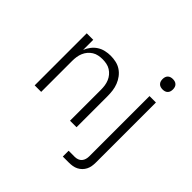

<svg xmlns="http://www.w3.org/2000/svg" viewBox="-228 -931 1356 1356"><g transform="rotate(45 450.0 -253.5)"><path d="M91 0V-520H156V-419Q166 -444 182.5 -465.5Q199 -487 221.5 -501.5Q244 -516 270.5 -522Q297 -528 323 -528Q350 -528 377 -522Q404 -516 426.5 -501Q449 -486 465.5 -464Q482 -442 492 -416.5Q502 -391 505.5 -364Q509 -337 509 -310V0H444V-310Q444 -330 441 -350.5Q438 -371 430 -390Q422 -409 409 -424.5Q396 -440 378.5 -451Q361 -462 340.5 -466Q320 -470 300 -470Q280 -470 259.5 -466Q239 -462 221.5 -451Q204 -440 191 -424.5Q178 -409 170 -390Q162 -371 159 -350.5Q156 -330 156 -310V0ZM587 215V157H648Q663 157 677 152Q691 147 700.5 136Q710 125 714 110.5Q718 96 718 81V-520H782V81Q782 99 779 117Q776 135 768 151Q760 167 747 180Q734 193 718 201Q702 209 684 212Q666 215 648 215ZM750 -618Q739 -618 729 -621Q719 -624 711.5 -631.5Q704 -639 701 -649Q698 -659 698 -670Q698 -681 701 -691Q704 -701 711.5 -708.5Q719 -716 729 -719Q739 -722 750 -722Q761 -722 771 -719Q781 -716 788.5 -708.5Q796 -701 799 -691Q802 -681 802 -670Q802 -659 799 -649Q796 -639 788.5 -631.5Q781 -624 771 -621Q761 -618 750 -618Z"/></g></svg>

Font: Iosevka Aile Light
Style: Regular
Weight: 300
Designer: Belleve Invis
Foundry: Belleve Invis
Version: Version 27.3.5; ttfautohint (v1.8.4)